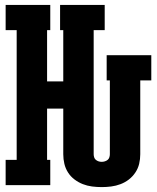

<svg xmlns="http://www.w3.org/2000/svg" viewBox="-20 -755 640 783"><path d="M395 8Q375 8 355.5 5.5Q336 3 318 -4Q300 -11 284 -23Q268 -35 257.5 -51.5Q247 -68 242.5 -87Q238 -106 238 -126V-312H172V-103H185V0H3V-103H48V-632H3V-735H185V-632H172V-423H238V-632H225V-735H407V-632H362V-126Q362 -120 364 -113.5Q366 -107 371 -103Q376 -99 382 -97Q388 -95 395 -95Q401 -95 407.5 -97Q414 -99 419 -103Q424 -107 426 -113.5Q428 -120 428 -126V-427H415V-530H597V-427H552V-126Q552 -106 547.5 -87Q543 -68 532 -51.5Q521 -35 505.5 -23Q490 -11 471.5 -4Q453 3 433.5 5.5Q414 8 395 8Z"/></svg>

Font: Iosevka Slab XBdEx
Style: Regular
Weight: 800
Width: 7
Monospace: yes
Designer: Belleve Invis
Foundry: Belleve Invis
Version: Version 11.1.0; ttfautohint (v1.8.3)